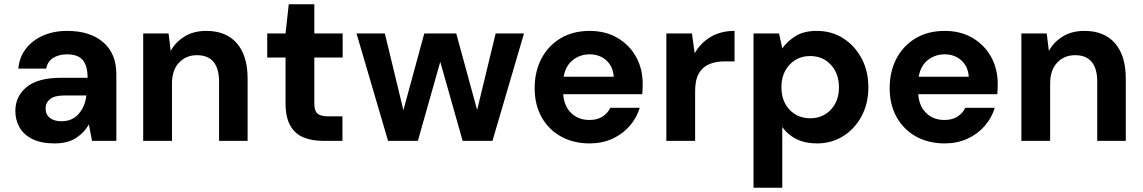

<svg xmlns="http://www.w3.org/2000/svg" viewBox="-20 -661 5364 901"><path d="M236 12Q173 12 132 -8.5Q91 -29 71.5 -63.5Q52 -98 52 -140Q52 -209 105 -252.5Q158 -296 267 -296H391Q391 -352 368.5 -379Q346 -406 294 -406Q257 -406 230 -389.5Q203 -373 197 -339H66Q71 -393 101.5 -432.5Q132 -472 182 -494Q232 -516 295 -516Q402 -516 464 -463Q526 -410 526 -312V0H412L397 -77Q375 -38 336 -13Q297 12 236 12ZM268 -92Q320 -92 350 -127.5Q380 -163 385 -212V-213H282Q236 -213 215 -196Q194 -179 194 -152Q194 -123 214.5 -107.5Q235 -92 268 -92Z M652 0V-504H771L781 -422Q804 -464 846.5 -490Q889 -516 948 -516Q1041 -516 1091.5 -458Q1142 -400 1142 -291V0H1008V-278Q1008 -338 982.5 -370Q957 -402 904 -402Q853 -402 820 -367Q787 -332 787 -269V0Z M1496 0Q1443 0 1403.5 -16.5Q1364 -33 1342 -72Q1320 -111 1320 -177V-391H1234V-504H1320L1335 -641H1455V-504H1588V-391H1455V-175Q1455 -141 1470 -128Q1485 -115 1521 -115H1587V0Z M1801 0 1653 -504H1786L1873 -144L1971 -504H2121L2219 -145L2306 -504H2439L2291 0H2151L2046 -371L1941 0Z M2747 12Q2671 12 2612.5 -20.5Q2554 -53 2521.5 -111.5Q2489 -170 2489 -247Q2489 -326 2521 -386.5Q2553 -447 2611 -481.5Q2669 -516 2747 -516Q2822 -516 2878 -483Q2934 -450 2965 -394Q2996 -338 2996 -267Q2996 -256 2995.5 -244Q2995 -232 2994 -219H2623Q2627 -163 2660.5 -130.5Q2694 -98 2746 -98Q2783 -98 2807.5 -114Q2832 -130 2844 -155H2982Q2968 -108 2935 -70Q2902 -32 2854 -10Q2806 12 2747 12ZM2747 -406Q2703 -406 2669 -380Q2635 -354 2625 -301H2860Q2857 -349 2825.5 -377.5Q2794 -406 2747 -406Z M3107 0V-504H3227L3240 -411Q3267 -459 3314.5 -487.5Q3362 -516 3427 -516V-373H3381Q3341 -373 3309.5 -360.5Q3278 -348 3260 -317.5Q3242 -287 3242 -233V0Z M3516 220V-504H3636L3651 -434Q3674 -467 3713 -491.5Q3752 -516 3813 -516Q3883 -516 3937.5 -481Q3992 -446 4023.5 -386.5Q4055 -327 4055 -251Q4055 -175 4023 -115.5Q3991 -56 3936.5 -22Q3882 12 3814 12Q3758 12 3717 -8.5Q3676 -29 3651 -65V220ZM3782 -106Q3841 -106 3879 -146.5Q3917 -187 3917 -251Q3917 -316 3879 -357Q3841 -398 3782 -398Q3723 -398 3685 -357Q3647 -316 3647 -252Q3647 -187 3685 -146.5Q3723 -106 3782 -106Z M4413 12Q4337 12 4278.5 -20.5Q4220 -53 4187.5 -111.5Q4155 -170 4155 -247Q4155 -326 4187 -386.5Q4219 -447 4277 -481.5Q4335 -516 4413 -516Q4488 -516 4544 -483Q4600 -450 4631 -394Q4662 -338 4662 -267Q4662 -256 4661.5 -244Q4661 -232 4660 -219H4289Q4293 -163 4326.5 -130.5Q4360 -98 4412 -98Q4449 -98 4473.5 -114Q4498 -130 4510 -155H4648Q4634 -108 4601 -70Q4568 -32 4520 -10Q4472 12 4413 12ZM4413 -406Q4369 -406 4335 -380Q4301 -354 4291 -301H4526Q4523 -349 4491.5 -377.5Q4460 -406 4413 -406Z M4773 0V-504H4892L4902 -422Q4925 -464 4967.5 -490Q5010 -516 5069 -516Q5162 -516 5212.5 -458Q5263 -400 5263 -291V0H5129V-278Q5129 -338 5103.5 -370Q5078 -402 5025 -402Q4974 -402 4941 -367Q4908 -332 4908 -269V0Z"/></svg>

Font: DM Sans
Style: Bold
Weight: 700
Designer: Colophon Foundry, Jonny Pinhorn
Foundry: Colophon Foundry
Version: Version 4.004; ttfautohint (v1.8.4.7-5d5b)